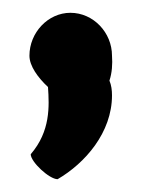

<svg xmlns="http://www.w3.org/2000/svg" viewBox="-20 -303 225 300"><path d="M26 -216C26 -200 39 -182 55 -167C57 -137 59 -98 28 -62C28 -50 57 -23 70 -23C113 -48 155 -96 155 -154C155 -162 154 -170 151 -177C155 -189 156 -203 155 -216C155 -252 126 -283 90 -283C55 -283 26 -252 26 -216Z"/></svg>

Font: Ampere
Style: Regular
Weight: 400
Version: Version 1